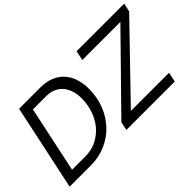

<svg xmlns="http://www.w3.org/2000/svg" viewBox="-84 -1106 1501 1501"><g transform="rotate(-45 666.5 -355.0)"><path d="M171 -710H406Q473 -710 522.5 -689Q572 -668 604 -631Q636 -594 652 -544Q668 -494 668 -437Q668 -343 637 -263Q606 -183 550.5 -124.5Q495 -66 419.5 -33Q344 0 255 0H20ZM272 -80Q342 -80 398 -108Q454 -136 493.5 -183.5Q533 -231 554 -293Q575 -355 575 -423Q575 -468 563 -506Q551 -544 528 -571.5Q505 -599 470 -614.5Q435 -630 389 -630H244L127 -80ZM662 -70 1211 -630H790L807 -710H1333L1318 -640L777 -80H1199L1182 0H647Z"/></g></svg>

Font: PTCRaleway Medium
Style: Italic
Weight: 500
Italic angle: -12°
Designer: Matt McInerney, Pablo Impallari, Rodrigo Fuenzalida
Foundry: Matt McInerney, Pablo Impallari, Rodrigo Fuenzalida
Version: Version 3.000g; ttfautohint (v1.5) -l 8 -r 28 -G 28 -x 14 -D